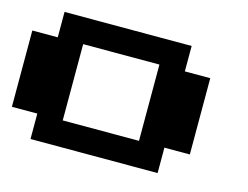

<svg xmlns="http://www.w3.org/2000/svg" viewBox="-88 -893 1177 912"><g transform="rotate(15 500.0 -437.5)"><path d="M125 -125V-250H0V-625H125V-750H750V-625H875V-250H750V-125ZM250 -250H625V-625H250Z"/></g></svg>

Font: Press Start 2P
Style: Regular
Weight: 400
Designer: CodeMan38
Foundry: CodeMan38
Version: Version 3.000